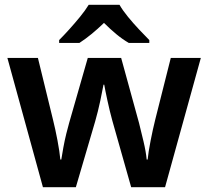

<svg xmlns="http://www.w3.org/2000/svg" viewBox="-20 -786 873 805"><path d="M451 -280Q440 -320 430.5 -364Q421 -408 417 -431H414Q410 -408 400.5 -363.5Q391 -319 379 -277L298 -1H160L11 -543H139L202 -285Q212 -245 221 -197.5Q230 -150 233 -117H237Q240 -137 245.5 -167Q251 -197 258 -225.5Q265 -254 270 -271L348 -543H488L563 -270Q571 -238 581.5 -194Q592 -150 595 -117H599Q602 -148 611.5 -196.5Q621 -245 631 -285L696 -543H822L672 -1H530ZM481 -766Q494 -743 516.5 -715.5Q539 -688 563.5 -662Q588 -636 606 -618V-606H520Q494 -621 468 -642.5Q442 -664 416 -690Q389 -664 364 -643.5Q339 -623 313 -606H228V-618Q247 -637 270.5 -663Q294 -689 316 -716Q338 -743 352 -766Z"/></svg>

Font: Noto Sans Canadian Aboriginal SemiBold
Style: Regular
Weight: 600
Designer: Monotype Design Team, Typotheque's Kevin King
Foundry: Monotype Imaging Inc.
Version: Version 2.004; ttfautohint (v1.8.4.7-5d5b)